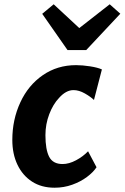

<svg xmlns="http://www.w3.org/2000/svg" viewBox="-20 -868 582 896"><path d="M234.5 8Q173.5 8 129.5 -20.5Q85.5 -49 61.5 -99.2Q37.5 -149.5 37.5 -215Q37.5 -310 75 -390.5Q112 -470.5 179.8 -517.2Q247.5 -564 335 -564Q364.5 -564 400 -558.5Q435.5 -553 455.5 -544L418.5 -401.5Q403 -416.5 375.8 -432Q348.5 -447.5 323 -447.5Q288 -447.5 255.5 -411Q227.5 -381.5 209.8 -335Q192 -288.5 192 -237Q192 -170 209.5 -136.2Q227 -102.5 272 -102.5Q302 -102.5 334.8 -120Q367.5 -137.5 391 -162L430.5 -87.5Q415 -64 385.5 -42Q356 -20 317 -6Q278 8 234.5 8ZM295 -634.5 177 -803.5 230.5 -848 350 -737 492 -848 541.5 -804 382.5 -634.5Z"/></svg>

Font: Merriweather Sans Italic
Style: Bold
Weight: 700
Italic angle: -7.5°
Designer: Eben Sorkin
Foundry: Eben Sorkin
Version: Version 1.008; ttfautohint (v1.7.19-72a1) -l 8 -r 50 -G 200 